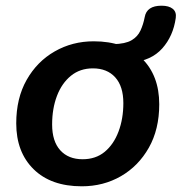

<svg xmlns="http://www.w3.org/2000/svg" viewBox="-20 -644 638 674"><path d="M267 10Q159 10 98 -50Q37 -110 37 -211Q37 -299 73.5 -363.5Q110 -428 172 -463.5Q234 -499 309 -499Q417 -499 478 -439Q539 -379 539 -278Q539 -190 502.5 -125.5Q466 -61 404.5 -25.5Q343 10 267 10ZM270 -85Q316 -85 347.5 -111Q379 -137 396 -182Q413 -227 413 -282Q413 -341 384.5 -372.5Q356 -404 306 -404Q261 -404 229 -378Q197 -352 180 -307.5Q163 -263 163 -207Q163 -148 191.5 -116.5Q220 -85 270 -85ZM443 -425 375 -470 378 -489Q420 -490 441.5 -502.5Q463 -515 473 -536.5Q483 -558 488 -584Q495 -624 547 -624Q573 -624 586.5 -613Q600 -602 597 -581Q588 -517 549.5 -474Q511 -431 443 -425Z"/></svg>

Font: Nunito
Style: Bold Italic
Weight: 700
Italic angle: -9°
Designer: Vernon Adams
Foundry: Vernon Adams
Version: Version 3.601; ttfautohint (v1.8.2.53-6de2)